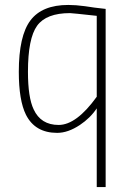

<svg xmlns="http://www.w3.org/2000/svg" viewBox="-20 -529 521 776"><path d="M407 227H371V-91Q345 -52 303 -24Q255 8 211 8Q122 8 85 -65Q56 -123 56 -239Q56 -384 103 -446.5Q150 -509 256 -509Q286 -509 323 -504Q359 -498 407 -493ZM217 -24Q289 -24 371 -138V-465Q271 -476 263 -476Q167 -476 130 -425Q93 -374 93 -239Q93 -135 116 -87Q145 -24 217 -24Z"/></svg>

Font: Storia Sans Thin
Style: Regular
Weight: 100
Designer: Accademia di Belle Arti di Urbino and others
Foundry: Accademia di Belle Arti di Urbino and others.
Version: Version 60.001;May 25, 2020;FontCreator 12.0.0.2522 64-bit